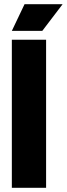

<svg xmlns="http://www.w3.org/2000/svg" viewBox="-20 -888 316 908"><path d="M36 0V-700H198V0ZM180 -742H36L96 -868H276Z"/></svg>

Font: Bricolage Grotesque 96pt ExtraBold
Style: Regular
Weight: 800
Designer: Mathieu Triay
Foundry: Atelier Triay
Version: Version 1.001;gftools[0.9.33.dev8+g029e19f]